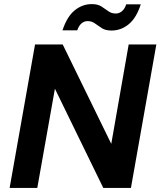

<svg xmlns="http://www.w3.org/2000/svg" viewBox="-20 -917 783 937"><path d="M27 0 151 -700H286L523 -215L608 -700H743L619 0H484L248 -484L162 0ZM285 -769Q307 -836 344.5 -866.5Q382 -897 428 -897Q457 -897 475 -885.5Q493 -874 508.5 -862.5Q524 -851 545 -851Q562 -851 575.5 -862.5Q589 -874 596 -896H667Q646 -830 608.5 -799Q571 -768 524 -768Q495 -768 477 -779.5Q459 -791 443.5 -802.5Q428 -814 408 -814Q391 -814 378 -803Q365 -792 357 -769Z"/></svg>

Font: DM Sans 10pt
Style: Bold Italic
Weight: 700
Italic angle: -10°
Version: Version 4.004;gftools[0.9.30]